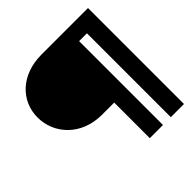

<svg xmlns="http://www.w3.org/2000/svg" viewBox="-211 -996 1167 1167"><g transform="rotate(-45 372.5 -412.5)"><path d="M603 0H716.2V-825H317C139.8 -825 28.8 -712 28.8 -571C28.8 -431 139.8 -306 317 -306H422.5V0H535.8V-721H603Z"/></g></svg>

Font: Hussar
Style: BdWide
Weight: 700
Foundry: Cannot Into Space Fonts
Version: Version 2.00